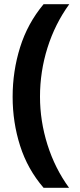

<svg xmlns="http://www.w3.org/2000/svg" viewBox="-20 -734 379 912"><path d="M40 -274Q40 -396 75.5 -509.5Q111 -623 187 -714H309Q241 -620 205.5 -507Q170 -394 170 -275Q170 -159 205.5 -46.5Q241 66 308 158H187Q111 70 75.5 -41.5Q40 -153 40 -274Z"/></svg>

Font: Noto IKEA Arabic
Style: Bold
Weight: 700
Designer: Monotype Design Team
Foundry: Monotype Imaging Inc.
Version: Version 1.200